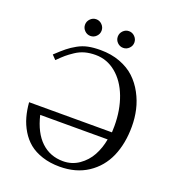

<svg xmlns="http://www.w3.org/2000/svg" viewBox="-146 -918 937 1041"><g transform="rotate(20 322.0 -397.5)"><path d="M386.2 -725.1Q372.1 -739.3 372.1 -758.8Q372.1 -778.3 386.2 -792.7Q400.4 -807.1 419.9 -807.1Q439.5 -807.1 453.6 -792.7Q467.8 -778.3 467.8 -758.8Q467.8 -739.3 453.6 -725.1Q439.5 -710.9 419.9 -710.9Q400.4 -710.9 386.2 -725.1ZM197.3 -725.1Q183.1 -739.3 183.1 -758.8Q183.1 -778.3 197.3 -792.7Q211.4 -807.1 231 -807.1Q250.5 -807.1 264.6 -792.7Q278.8 -778.3 278.8 -758.8Q278.8 -739.3 264.6 -725.1Q250.5 -710.9 231 -710.9Q211.4 -710.9 197.3 -725.1ZM97.2 -522.9 74.2 -546.9Q108.4 -579.1 129.9 -596.4Q151.4 -613.8 179.7 -629.6Q208 -645.5 238.8 -651.9Q269.5 -658.2 310.1 -658.2Q372.6 -658.2 423.6 -638.9Q474.6 -619.6 508.8 -587.4Q543 -555.2 566.4 -511.7Q589.8 -468.3 600.3 -421.9Q610.8 -375.5 610.8 -326.2Q610.8 -227.5 577.9 -152.1Q544.9 -76.7 477.5 -32.2Q410.2 12.2 315.9 12.2Q260.3 12.2 215.1 -2.7Q169.9 -17.6 139.6 -42.5Q109.4 -67.4 88.1 -102.8Q66.9 -138.2 56.2 -176.8Q45.4 -215.3 42 -259.8H520Q521 -271 521 -296.9Q521 -389.2 492.7 -463.6Q464.4 -538.1 412.1 -581.1Q359.9 -624 293.9 -624Q260.7 -624 232.9 -616.5Q205.1 -608.9 179.4 -591.8Q153.8 -574.7 138.7 -561.8Q123.5 -548.8 97.2 -522.9ZM122.1 -215.8Q145 -119.6 196.8 -70.8Q248.5 -22 323.2 -22Q374 -22 414.6 -50Q455.1 -78.1 478.5 -120.8Q502 -163.6 511.2 -215.8Z"/></g></svg>

Font: Linux Libertine Display G
Style: Regular
Weight: 400
Designer: Philipp H. Poll
Foundry: Philipp H. Poll
Version: Version 5.0.9